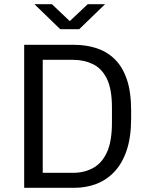

<svg xmlns="http://www.w3.org/2000/svg" viewBox="-20 -901 717 921"><path d="M96 0V-686H336Q393 -686 442.5 -670Q492 -654 529.5 -618Q567 -582 588 -521.5Q609 -461 609 -371V-333Q609 -244 588 -181Q567 -118 529.5 -78Q492 -38 442.5 -19Q393 0 336 0ZM185 -72H331Q383 -72 425.5 -94.5Q468 -117 492.5 -169.5Q517 -222 517 -313V-385Q517 -474 492.5 -523.5Q468 -573 425.5 -593.5Q383 -614 331 -614H185ZM269 -761 145 -881H229L330 -785H299L401 -881H484L360 -761Z"/></svg>

Font: Chivo Medium Light
Style: Regular
Weight: 300
Version: Version 2.002